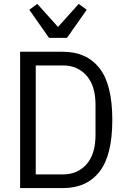

<svg xmlns="http://www.w3.org/2000/svg" viewBox="-20 -963 647 983"><path d="M83 -698H302Q423 -698 489 -614.5Q555 -531 555 -349Q555 -167 489 -83.5Q423 0 302 0H83ZM302 -70Q377 -70 423 -122Q469 -174 469 -271V-427Q469 -524 423 -576Q377 -628 302 -628H163V-70ZM231 -769 130 -913 171 -943 277 -825 383 -943 424 -913 323 -769Z"/></svg>

Font: IBM Plex Sans Condensed
Style: Regular
Weight: 400
Width: 3
Designer: Mike Abbink, Paul van der Laan, Pieter van Rosmalen
Foundry: Bold Monday
Version: Version 1.1